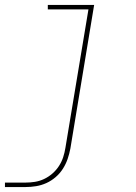

<svg xmlns="http://www.w3.org/2000/svg" viewBox="-27 -540 547 775"><path d="M-7 215V197H76Q95 197 114 194Q133 191 151 182.5Q169 174 184.5 160.5Q200 147 211 130Q222 113 228 94.5Q234 76 237 57L330 -502H166V-520H353L257 60Q253 81 246 101.5Q239 122 227 141Q215 160 197.5 175Q180 190 160 199Q140 208 118.5 211.5Q97 215 76 215Z"/></svg>

Font: Iosevka SS04 Thin Oblique
Style: Regular
Weight: 100
Italic angle: -9°
Monospace: yes
Designer: Belleve Invis
Foundry: Belleve Invis
Version: Version 19.0.0; ttfautohint (v1.8.4)